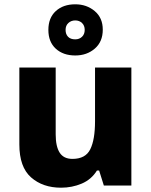

<svg xmlns="http://www.w3.org/2000/svg" viewBox="-20 -863 703 893"><path d="M591 -549V0H463L441 -70H431Q405 -28 360 -9Q315 10 264 10Q179 10 124.5 -38Q70 -86 70 -191V-549H239V-238Q239 -182 257.5 -153Q276 -124 317 -124Q378 -124 400 -169Q422 -214 422 -299V-549ZM330 -605Q274 -605 239.5 -636.5Q205 -668 205 -724Q205 -780 239.5 -811.5Q274 -843 330 -843Q383 -843 420.5 -811.5Q458 -780 458 -725Q458 -669 421 -637Q384 -605 330 -605ZM330 -680Q349 -680 361.5 -692Q374 -704 374 -724Q374 -744 361.5 -756Q349 -768 330 -768Q311 -768 298 -756Q285 -744 285 -724Q285 -704 296.5 -692Q308 -680 330 -680Z"/></svg>

Font: Noto Sans Myanmar ExtraBold
Style: Regular
Weight: 800
Designer: Monotype Design Team
Foundry: Monotype Imaging Inc.
Version: Version 2.107; ttfautohint (v1.8.4.7-5d5b)